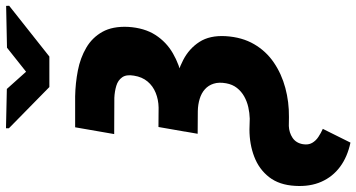

<svg xmlns="http://www.w3.org/2000/svg" viewBox="-368 -686 1203 648"><g transform="rotate(-90 234.0 -362.5)"><path d="M127.9 -710.9H232.4Q276.9 -710 319.6 -701.7Q362.3 -693.4 396.5 -673.3Q430.7 -653.3 450 -618.9Q469.2 -584.5 466.8 -532.2Q463.4 -477.1 439.5 -439.9Q415.5 -402.8 377.4 -380.9Q339.4 -358.9 293 -349.4Q246.6 -339.8 198.7 -339.8L113.3 -340.3L128.9 -429.7L194.3 -429.2Q221.2 -429.7 244.1 -439Q267.1 -448.2 282.5 -466.6Q297.9 -484.9 302.2 -512.7Q306.6 -538.1 296.6 -552.2Q286.6 -566.4 267.8 -572Q249 -577.6 227.5 -578.6L105 -579.1ZM121.1 -383.8 182.1 -383.3Q225.1 -382.8 270.8 -374.5Q316.4 -366.2 355 -346.2Q393.6 -326.2 416 -291.5Q438.5 -256.8 435.5 -203.1Q432.1 -147.5 408.4 -106.9Q384.8 -66.4 346.4 -40.3Q308.1 -14.2 260.7 -1.5Q213.4 11.2 162.6 10.7L132.3 10.3Q109.9 11.2 92.3 22.9Q74.7 34.7 70.8 58.1Q67.9 76.2 75.2 88.9Q82.5 101.6 95.5 110.1Q108.4 118.7 122.6 125L76.2 218.3Q27.8 208 -5.6 183.1Q-39.1 158.2 -55.9 120.1Q-72.8 82 -69.8 31.7Q-66.9 -22 -40.3 -56.2Q-13.7 -90.3 28.6 -106.4Q70.8 -122.6 120.6 -122.6L157.2 -121.6Q176.3 -122.1 195.8 -126.5Q215.3 -130.9 232.2 -140.4Q249 -149.9 260.7 -164.8Q272.5 -179.7 276.4 -201.2Q280.8 -225.6 275.1 -243.4Q269.5 -261.2 256.3 -272.9Q243.2 -284.7 224.1 -290.5Q205.1 -296.4 182.6 -296.9L106 -297.4ZM257.3 -941.4 315.4 -876.5 396.5 -940.9 537.6 -943.8 538.1 -933.6 366.7 -797.9H263.7L124.5 -934.6V-944.3Z"/></g></svg>

Font: Roboto Black
Style: Italic
Weight: 900
Italic angle: -12°
Designer: Christian Robertson
Foundry: Google
Version: Version 3.0; 2020